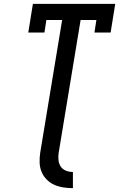

<svg xmlns="http://www.w3.org/2000/svg" viewBox="-20 -755 640 998"><path d="M359 223Q333 223 308 219Q283 215 261 205Q239 195 222 177.5Q205 160 196 138Q187 116 186 90.5Q185 65 189 39L303 -651H221L211 -586H127L151 -735H579L555 -586H471L481 -651H399L285 39Q282 58 284 77Q286 96 295.5 110.5Q305 125 322.5 132Q340 139 359 139Z"/></svg>

Font: Iosevka HT Medium Extended
Style: Italic
Weight: 500
Width: 7
Italic angle: -9°
Monospace: yes
Designer: Belleve Invis
Foundry: Belleve Invis
Version: Version 32.3.0; ttfautohint (v1.8.4)